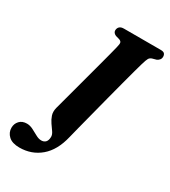

<svg xmlns="http://www.w3.org/2000/svg" viewBox="-304 -806 990 1117"><g transform="rotate(30 191.0 -248.0)"><path d="M383 -569.5Q378.5 -555 367.8 -515Q357 -475 342.2 -419.5Q327.5 -364 311.2 -301.5Q295 -239 279.5 -179Q264 -119 251.5 -70.8Q239 -22.5 232.5 4.5Q209 103.5 150 153.5Q91 203.5 9.5 203.5Q-39 203.5 -63.2 181Q-87.5 158.5 -87.5 126Q-87.5 99 -69.8 79.8Q-52 60.5 -20.5 60.5Q0 60.5 21 71.2Q42 82 61.8 93Q81.5 104 99 104Q117 104 127.8 92.8Q138.5 81.5 139 57.5Q139 42 127.5 25.5Q116 9 102.5 -10.2Q89 -29.5 81.2 -52.5Q73.5 -75.5 81 -104.5Q85 -120 95 -156.5Q105 -193 118 -241.8Q131 -290.5 145.2 -343.5Q159.5 -396.5 172.5 -445.2Q185.5 -494 195.2 -530.8Q205 -567.5 208.5 -583Q215.5 -609.5 213.2 -618.8Q211 -628 197.5 -633L172.5 -640Q152 -649 152 -666.5Q152.5 -681.5 162 -690.8Q171.5 -700 191 -700H438Q457.5 -700 464 -692Q470.5 -684 470.5 -672Q470.5 -659.5 463.2 -651Q456 -642.5 446 -638.5L419 -631Q406 -626.5 399.8 -616.2Q393.5 -606 383 -569.5Z"/></g></svg>

Font: Fraunces 72pt S050
Style: Bold Italic
Weight: 700
Italic angle: -16°
Version: Version 1.000; ttfautohint (v1.8.3)